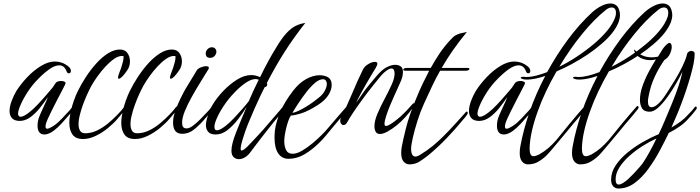

<svg xmlns="http://www.w3.org/2000/svg" viewBox="-20 -770 4030 1105"><path d="M236 4Q196 4 196 -48Q196 -66 202 -88Q204 -95 211 -111Q218 -127 227 -146.5Q236 -166 244 -183.5Q252 -201 255 -211Q234 -179 208.5 -147.5Q183 -116 154 -95Q125 -74 92 -74Q61 -75 48 -91Q35 -107 35 -130Q35 -157 47 -189Q59 -221 74 -246Q100 -287 137 -326Q174 -365 216 -390.5Q258 -416 296 -416Q316 -416 335 -409.5Q354 -403 373 -388Q388 -376 388 -362Q388 -348 376 -348Q367 -348 363 -360Q350 -394 321 -394Q295 -394 263 -371Q231 -348 200 -316Q165 -281 138 -239Q111 -197 97 -163Q84 -132 84 -117Q84 -98 99 -98Q116 -98 149 -124Q171 -141 197 -168.5Q223 -196 246 -223Q269 -250 282 -265Q293 -282 300 -292Q304 -298 313 -301Q322 -304 332 -304Q344 -304 352 -299.5Q360 -295 356 -286Q352 -277 338.5 -251.5Q325 -226 308.5 -194Q292 -162 277.5 -133Q263 -104 256 -88Q242 -57 242 -42Q242 -29 252 -29Q259 -29 273 -37Q295 -48 317 -68.5Q339 -89 359 -112Q370 -123 379 -133Q388 -143 396 -154Q399 -157 401 -157Q407 -157 407 -148Q407 -143 403 -139Q392 -125 381 -112Q370 -99 358 -86Q347 -73 335.5 -60.5Q324 -48 312 -37Q290 -16 270.5 -6Q251 4 236 4Z M458 30Q415 30 397 4Q379 -22 379 -62Q379 -91 386.5 -125.5Q394 -160 405.5 -192Q417 -224 428 -246Q448 -287 476 -329.5Q504 -372 536 -407Q568 -442 602.5 -463.5Q637 -485 670 -485Q699 -485 713.5 -464.5Q728 -444 728 -417Q728 -388 712 -365Q679 -317 664 -317Q659 -317 659 -324Q659 -331 667 -352Q671 -361 677 -378.5Q683 -396 687.5 -414.5Q692 -433 691 -447Q688 -448 682 -448Q661 -448 636.5 -431Q612 -414 587 -387Q562 -360 541 -330.5Q520 -301 506 -276Q495 -256 482 -227.5Q469 -199 457.5 -167.5Q446 -136 440 -110Q436 -96 434 -82Q432 -68 432 -55Q432 -33 440.5 -18Q449 -3 470 -3Q505 -3 538.5 -19Q572 -35 602 -60Q632 -85 657 -111Q678 -132 694 -154Q697 -157 699 -157Q705 -157 705 -148Q705 -143 701 -139L657 -87Q636 -62 603 -34.5Q570 -7 532 11.5Q494 30 458 30Z M757 30Q714 30 696 4Q678 -22 678 -62Q678 -91 685.5 -125.5Q693 -160 704.5 -192Q716 -224 727 -246Q747 -287 775 -329.5Q803 -372 835 -407Q867 -442 901.5 -463.5Q936 -485 969 -485Q998 -485 1012.5 -464.5Q1027 -444 1027 -417Q1027 -388 1011 -365Q978 -317 963 -317Q958 -317 958 -324Q958 -331 966 -352Q970 -361 976 -378.5Q982 -396 986.5 -414.5Q991 -433 990 -447Q987 -448 981 -448Q960 -448 935.5 -431Q911 -414 886 -387Q861 -360 840 -330.5Q819 -301 805 -276Q794 -256 781 -227.5Q768 -199 756.5 -167.5Q745 -136 739 -110Q735 -96 733 -82Q731 -68 731 -55Q731 -33 739.5 -18Q748 -3 769 -3Q804 -3 837.5 -19Q871 -35 901 -60Q931 -85 956 -111Q977 -132 993 -154Q996 -157 998 -157Q1004 -157 1004 -148Q1004 -143 1000 -139L956 -87Q935 -62 902 -34.5Q869 -7 831 11.5Q793 30 757 30Z M1190 -437Q1164 -437 1164 -462Q1164 -477 1175 -487.5Q1186 -498 1199 -498Q1212 -498 1219.5 -489Q1227 -480 1225 -467Q1222 -454 1212.5 -445.5Q1203 -437 1190 -437ZM1028 0Q976 0 976 -65Q976 -79 979 -97Q983 -118 994.5 -147.5Q1006 -177 1020.5 -206.5Q1035 -236 1047 -257Q1057 -273 1070 -295Q1083 -317 1095 -336Q1107 -355 1110 -361Q1116 -374 1134 -381.5Q1152 -389 1166 -389Q1182 -389 1182 -380Q1182 -374 1178 -369Q1159 -338 1133.5 -297Q1108 -256 1084 -213Q1060 -170 1044 -131Q1028 -92 1028 -64Q1028 -49 1033.5 -40Q1039 -31 1054 -31Q1070 -31 1090.5 -46.5Q1111 -62 1130.5 -81.5Q1150 -101 1160 -112L1180 -133Q1185 -138 1189 -143.5Q1193 -149 1197 -154Q1200 -157 1202 -157Q1208 -157 1208 -148Q1208 -143 1204 -139Q1193 -125 1182 -112Q1171 -99 1159 -86Q1134 -56 1101 -28Q1068 0 1028 0Z M1355 146Q1337 146 1324.5 134Q1312 122 1312 97Q1312 60 1338 -6.5Q1364 -73 1400 -156Q1380 -123 1351.5 -85.5Q1323 -48 1290 -22Q1257 4 1222 4Q1191 4 1178 -11.5Q1165 -27 1165 -51Q1165 -66 1171.5 -89Q1178 -112 1187 -134Q1196 -156 1204 -168Q1229 -209 1266.5 -248Q1304 -287 1345.5 -312.5Q1387 -338 1426 -338Q1451 -338 1477 -326Q1500 -374 1523.5 -417Q1547 -460 1567 -492Q1600 -548 1627.5 -578Q1655 -608 1681.5 -621Q1708 -634 1737 -638Q1670 -553 1617.5 -470.5Q1565 -388 1516 -293Q1518 -287 1518 -284Q1518 -277 1513.5 -273Q1509 -269 1504 -269Q1493 -249 1477 -215Q1461 -181 1443 -140.5Q1425 -100 1408 -58Q1391 -16 1380 21Q1365 67 1365 86Q1365 96 1371 96Q1384 96 1417 60L1464 10L1496 -25L1570 -111Q1580 -122 1590 -134Q1600 -146 1609 -157Q1612 -160 1615 -160Q1621 -160 1621 -153Q1621 -149 1616 -142Q1606 -128 1593.5 -113Q1581 -98 1570 -85Q1567 -82 1553.5 -65Q1540 -48 1520.5 -23.5Q1501 1 1481 27Q1461 53 1444 75.5Q1427 98 1418 110Q1405 127 1388 136.5Q1371 146 1355 146ZM1229 -20Q1246 -20 1279 -46Q1300 -62 1326.5 -90Q1353 -118 1377 -145.5Q1401 -173 1412 -188Q1424 -217 1438.5 -248Q1453 -279 1469 -311Q1461 -315 1451 -315Q1424 -315 1390.5 -291Q1357 -267 1330 -238Q1295 -202 1267.5 -160.5Q1240 -119 1226 -85Q1214 -57 1214 -39Q1214 -20 1229 -20Z M1641 144Q1602 144 1581 112.5Q1560 81 1560 23Q1560 13 1560.5 3Q1561 -7 1562 -18Q1568 -67 1592.5 -125Q1617 -183 1668 -249Q1702 -293 1742 -315Q1782 -337 1819 -337Q1845 -337 1865 -327Q1889 -314 1889 -280Q1889 -255 1871 -224.5Q1853 -194 1810 -166Q1753 -130 1715 -118Q1677 -106 1654 -105Q1646 -94 1638 -70.5Q1630 -47 1624.5 -21.5Q1619 4 1617 24Q1617 28 1616.5 32.5Q1616 37 1616 42Q1616 72 1626.5 93.5Q1637 115 1664 115Q1688 115 1718 97.5Q1748 80 1777.5 55.5Q1807 31 1829.5 8.5Q1852 -14 1861 -25L1935 -111L1975 -157Q1978 -160 1980 -160Q1986 -160 1986 -152Q1986 -149 1981 -142Q1971 -128 1958.5 -113Q1946 -98 1935 -85Q1921 -69 1900.5 -44Q1880 -19 1857.5 8Q1835 35 1814 55Q1776 92 1732.5 118Q1689 144 1641 144ZM1663 -121Q1677 -122 1698 -132Q1719 -142 1742 -156Q1765 -170 1784.5 -184.5Q1804 -199 1816 -209Q1839 -227 1850 -249Q1861 -271 1861 -287Q1861 -298 1855.5 -306Q1850 -314 1839 -314Q1818 -314 1793.5 -293.5Q1769 -273 1744.5 -241.5Q1720 -210 1698.5 -177.5Q1677 -145 1663 -121Z M2166 1Q2149 1 2142 -12Q2135 -25 2135 -43Q2135 -75 2152.5 -116Q2170 -157 2193 -200Q2216 -243 2233.5 -281.5Q2251 -320 2251 -347Q2251 -360 2246.5 -368Q2242 -376 2233 -376Q2221 -376 2204 -363Q2185 -350 2161 -320L2124 -274Q2095 -238 2065.5 -197.5Q2036 -157 2012.5 -122Q1989 -87 1978 -66Q1969 -50 1957 -50Q1950 -50 1944 -57Q1938 -64 1938 -75Q1938 -82 1941 -91Q1976 -158 2007.5 -234Q2039 -310 2070 -372Q2079 -389 2100 -401.5Q2121 -414 2137 -414Q2152 -414 2152 -403Q2152 -397 2143 -380Q2132 -363 2116 -336Q2100 -309 2083 -279Q2066 -249 2051.5 -222Q2037 -195 2030 -178Q2041 -193 2060.5 -223Q2080 -253 2114 -293L2146 -331Q2178 -369 2205 -383Q2232 -397 2255 -397Q2273 -397 2286 -388Q2299 -379 2299 -357Q2299 -331 2288 -305.5Q2277 -280 2270 -265Q2263 -249 2250 -221Q2237 -193 2224 -161Q2211 -129 2202 -101Q2193 -73 2193 -58Q2193 -45 2201 -45Q2211 -45 2227.5 -55.5Q2244 -66 2260.5 -79Q2277 -92 2286 -100Q2319 -130 2353 -170Q2358 -176 2361 -176Q2364 -176 2364 -170Q2364 -167 2361.5 -162Q2359 -157 2356 -151Q2350 -141 2337 -124.5Q2324 -108 2310 -93Q2289 -70 2263.5 -49Q2238 -28 2207 -11Q2199 -7 2192.5 -4.5Q2186 -2 2182 -1Q2178 0 2174 0.5Q2170 1 2166 1Z M2336 176Q2317 176 2303 160Q2289 144 2289 110Q2289 91 2293 71Q2295 61 2301 32Q2307 3 2315 -27Q2324 -64 2340 -111.5Q2356 -159 2379 -212Q2396 -254 2414 -291Q2432 -328 2450 -363H2312Q2301 -363 2301 -368Q2301 -379 2323 -379H2459Q2484 -424 2511 -464Q2538 -504 2571 -539Q2588 -559 2602.5 -567Q2617 -575 2632.5 -578.5Q2648 -582 2667 -586Q2621 -530 2586.5 -480.5Q2552 -431 2522 -379H2670Q2682 -379 2682 -373Q2682 -370 2676.5 -366.5Q2671 -363 2660 -363H2513Q2489 -321 2467 -274.5Q2445 -228 2420 -173Q2399 -127 2382.5 -74.5Q2366 -22 2356 22Q2346 66 2346 85Q2346 131 2371 131Q2383 131 2401 119Q2440 95 2471 69.5Q2502 44 2530 16Q2545 2 2565.5 -20Q2586 -42 2607 -65Q2628 -88 2644 -106L2661 -125Q2664 -128 2666 -128Q2672 -128 2672 -120Q2672 -115 2668 -110Q2663 -102 2657 -95Q2650 -88 2644 -80Q2601 -27 2549 27Q2497 81 2442 126Q2419 144 2394 160Q2369 176 2336 176Z M2880 4Q2840 4 2840 -48Q2840 -66 2846 -88Q2848 -95 2855 -111Q2862 -127 2871 -146.5Q2880 -166 2888 -183.5Q2896 -201 2899 -211Q2878 -179 2852.5 -147.5Q2827 -116 2798 -95Q2769 -74 2736 -74Q2705 -75 2692 -91Q2679 -107 2679 -130Q2679 -157 2691 -189Q2703 -221 2718 -246Q2744 -287 2781 -326Q2818 -365 2860 -390.5Q2902 -416 2940 -416Q2960 -416 2979 -409.5Q2998 -403 3017 -388Q3032 -376 3032 -362Q3032 -348 3020 -348Q3011 -348 3007 -360Q2994 -394 2965 -394Q2939 -394 2907 -371Q2875 -348 2844 -316Q2809 -281 2782 -239Q2755 -197 2741 -163Q2728 -132 2728 -117Q2728 -98 2743 -98Q2760 -98 2793 -124Q2815 -141 2841 -168.5Q2867 -196 2890 -223Q2913 -250 2926 -265Q2937 -282 2944 -292Q2948 -298 2957 -301Q2966 -304 2976 -304Q2988 -304 2996 -299.5Q3004 -295 3000 -286Q2996 -277 2982.5 -251.5Q2969 -226 2952.5 -194Q2936 -162 2921.5 -133Q2907 -104 2900 -88Q2886 -57 2886 -42Q2886 -29 2896 -29Q2903 -29 2917 -37Q2939 -48 2961 -68.5Q2983 -89 3003 -112Q3014 -123 3023 -133Q3032 -143 3040 -154Q3043 -157 3045 -157Q3051 -157 3051 -148Q3051 -143 3047 -139Q3036 -125 3025 -112Q3014 -99 3002 -86Q2991 -73 2979.5 -60.5Q2968 -48 2956 -37Q2934 -16 2914.5 -6Q2895 4 2880 4Z M3018 176Q2999 176 2985 160Q2971 144 2971 110Q2971 91 2975 71Q2992 -23 3028 -127Q3064 -231 3118 -333Q3055 -312 3014 -312Q2995 -312 2986 -315.5Q2977 -319 2977 -323Q2977 -329 2996 -328Q3000 -327 3003.5 -327Q3007 -327 3011 -327Q3035 -327 3065 -334.5Q3095 -342 3129 -355Q3183 -454 3248.5 -542.5Q3314 -631 3389 -700Q3415 -723 3442.5 -736.5Q3470 -750 3493 -750Q3513 -750 3527 -739Q3541 -728 3546 -702Q3547 -698 3547.5 -693Q3548 -688 3548 -683Q3548 -664 3540 -642Q3515 -579 3439 -515Q3402 -483 3360 -455Q3318 -427 3272 -402Q3226 -377 3183 -359Q3150 -302 3122 -243Q3094 -184 3074 -127Q3053 -69 3041 -15.5Q3029 38 3028 85Q3028 129 3050 129Q3063 129 3083 119Q3114 101 3136 82Q3158 63 3181 37Q3192 24 3212.5 -1.5Q3233 -27 3257 -56.5Q3281 -86 3303 -111Q3323 -135 3343 -157Q3346 -160 3348 -160Q3354 -160 3354 -152Q3354 -147 3350 -142Q3339 -128 3326.5 -113Q3314 -98 3303 -85Q3297 -79 3281 -59.5Q3265 -40 3243 -13.5Q3221 13 3198 40.5Q3175 68 3155.5 91Q3136 114 3124 126Q3102 147 3076.5 161.5Q3051 176 3018 176ZM3199 -386Q3248 -410 3299 -443.5Q3350 -477 3396 -515.5Q3442 -554 3475 -594Q3508 -634 3521 -672Q3525 -684 3525 -696Q3525 -727 3500 -727Q3484 -727 3467 -713Q3400 -660 3330 -574Q3260 -488 3199 -386Z M3319 176Q3300 176 3286 160Q3272 144 3272 110Q3272 91 3276 71Q3293 -23 3329 -127Q3365 -231 3419 -333Q3356 -312 3315 -312Q3296 -312 3287 -315.5Q3278 -319 3278 -323Q3278 -329 3297 -328Q3301 -327 3304.5 -327Q3308 -327 3312 -327Q3336 -327 3366 -334.5Q3396 -342 3430 -355Q3484 -454 3549.5 -542.5Q3615 -631 3690 -700Q3716 -723 3743.5 -736.5Q3771 -750 3794 -750Q3814 -750 3828 -739Q3842 -728 3847 -702Q3848 -698 3848.5 -693Q3849 -688 3849 -683Q3849 -664 3841 -642Q3816 -579 3740 -515Q3703 -483 3661 -455Q3619 -427 3573 -402Q3527 -377 3484 -359Q3451 -302 3423 -243Q3395 -184 3375 -127Q3354 -69 3342 -15.5Q3330 38 3329 85Q3329 129 3351 129Q3364 129 3384 119Q3415 101 3437 82Q3459 63 3482 37Q3493 24 3513.5 -1.5Q3534 -27 3558 -56.5Q3582 -86 3604 -111Q3624 -135 3644 -157Q3647 -160 3649 -160Q3655 -160 3655 -152Q3655 -147 3651 -142Q3640 -128 3627.5 -113Q3615 -98 3604 -85Q3598 -79 3582 -59.5Q3566 -40 3544 -13.5Q3522 13 3499 40.5Q3476 68 3456.5 91Q3437 114 3425 126Q3403 147 3377.5 161.5Q3352 176 3319 176ZM3500 -386Q3549 -410 3600 -443.5Q3651 -477 3697 -515.5Q3743 -554 3776 -594Q3809 -634 3822 -672Q3826 -684 3826 -696Q3826 -727 3801 -727Q3785 -727 3768 -713Q3701 -660 3631 -574Q3561 -488 3500 -386Z M3538 315Q3522 315 3509.5 302.5Q3497 290 3497 264Q3497 221 3523.5 181.5Q3550 142 3591.5 108Q3633 74 3680.5 47Q3728 20 3771 2Q3786 -29 3806.5 -77Q3827 -125 3848.5 -177.5Q3870 -230 3886 -278Q3902 -326 3907 -357Q3893 -327 3870.5 -288Q3848 -249 3821.5 -212Q3795 -175 3768.5 -151Q3742 -127 3719 -127Q3687 -127 3675 -147Q3663 -167 3663 -195Q3663 -233 3678 -275.5Q3693 -318 3714.5 -358Q3736 -398 3755 -428Q3740 -424 3722 -424Q3696 -424 3672.5 -434Q3649 -444 3637 -463Q3629 -477 3629 -482Q3628 -484 3630 -484Q3630 -484 3637 -479Q3653 -462 3677 -451Q3701 -440 3731 -440Q3739 -440 3748.5 -441Q3758 -442 3767 -444Q3775 -456 3788 -478Q3800 -499 3818 -515Q3826 -523 3833 -523Q3839 -523 3842.5 -516.5Q3846 -510 3846 -500Q3846 -483 3836 -460.5Q3826 -438 3803 -424Q3771 -378 3747 -326Q3723 -274 3712 -212Q3709 -197 3709 -186Q3709 -153 3730 -153Q3754 -153 3787 -192Q3798 -205 3819 -237Q3840 -269 3864 -308.5Q3888 -348 3907 -387Q3926 -426 3933 -454Q3935 -466 3942.5 -471.5Q3950 -477 3958 -477Q3966 -477 3972 -473Q3978 -469 3978 -462Q3978 -438 3972 -405Q3965 -371 3954 -332Q3943 -293 3929 -251Q3915 -209 3900 -170Q3885 -130 3870 -95.5Q3855 -61 3844 -36Q3872 -52 3897.5 -71Q3923 -90 3942 -112Q3953 -123 3962 -133Q3971 -143 3979 -154Q3982 -157 3984 -157Q3990 -157 3990 -148Q3990 -143 3986 -139Q3964 -110 3941 -86Q3920 -62 3890.5 -41.5Q3861 -21 3829 -5Q3806 43 3776.5 98Q3747 153 3711 202.5Q3675 252 3632 283.5Q3589 315 3538 315ZM3541 292Q3552 292 3566 283Q3580 274 3597 259Q3611 246 3629 227Q3647 208 3662 190.5Q3677 173 3682 165Q3699 139 3718.5 104Q3738 69 3758 27Q3718 45 3677 71Q3636 97 3601 128.5Q3566 160 3544.5 194Q3523 228 3523 263Q3523 292 3541 292Z"/></svg>

Font: Birthstone Bounce
Style: Regular
Weight: 400
Designer: Robert E. Leuschke
Foundry: Rob Leuschke
Version: Version 1.010; ttfautohint (v1.8.3)